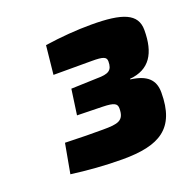

<svg xmlns="http://www.w3.org/2000/svg" viewBox="-87 -869 602 604"><g transform="rotate(-20 214.5 -567.0)"><path d="M277 -783C228 -783 177 -779 122 -771L112 -675H241C278 -675 289 -671 289 -656C289 -626 276 -618 237 -618L150 -615L138 -530L224 -528C262 -527 271 -521 271 -505C271 -464 250 -460 199 -460C159 -460 133 -460 73 -462L55 -363C107 -356 168 -351 226 -351C349 -351 412 -386 412 -507C412 -550 388 -572 334 -579V-581C401 -587 429 -632 429 -710C429 -765 382 -783 277 -783Z"/></g></svg>

Font: Exo 2 Extra Bold
Style: Italic
Weight: 800
Italic angle: -8°
Designer: Natanael Gama
Version: Version 1.001;PS 001.001;hotconv 1.0.88;makeotf.lib2.5.64775